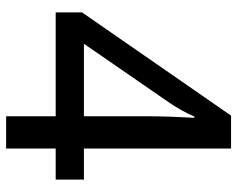

<svg xmlns="http://www.w3.org/2000/svg" viewBox="-92 -664 757 612"><g transform="rotate(90 286.0 -358.5)"><path d="M553 -158V-248H454V-717H349L20 -242V-158H351V0H454V-158ZM351 -442V-248H120L309 -522C324 -544 341 -574 352 -600H356C354 -563 351 -505 351 -442Z"/></g></svg>

Font: Noto Sans Bassa Vah Medium
Style: Regular
Weight: 500
Designer: Monotype Design Team
Foundry: Monotype Imaging Inc.
Version: Version 2.002